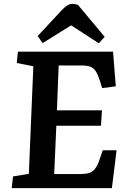

<svg xmlns="http://www.w3.org/2000/svg" viewBox="-20 -965 654 985"><path d="M151 -625 66 -642 72 -700H560L574 -522L504 -513L493 -549Q483 -581 472 -598.5Q461 -616 444 -622.5Q427 -629 398 -629H281L272 -399H503L498 -320H269L258 -72H391Q418 -72 436.5 -77.5Q455 -83 468.5 -100.5Q482 -118 493 -153L507 -194H578L554 0H40L47 -60L128 -73ZM517 -776 487 -743 345 -835 199 -744 173 -780 298 -914Q327 -945 350 -945Q359 -945 366 -943.5Q373 -942 380 -940Z"/></svg>

Font: Literata 12pt SemiBold
Style: Italic
Weight: 600
Italic angle: -2°
Designer: Latin by Veronika Burian and Jose Scaglione. Greek by Irene Vlachou. Cyrillic by Vera Evstafieva
Foundry: TypeTogether
Version: Version 3.002